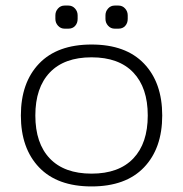

<svg xmlns="http://www.w3.org/2000/svg" viewBox="-20 -655 658 690"><path d="M179 -587V-600Q179 -614 188.5 -624.5Q198 -635 212 -635H226Q240 -635 249.5 -624.5Q259 -614 259 -600V-587Q259 -572 250 -562Q241 -552 226 -552H212Q198 -552 188.5 -562.5Q179 -573 179 -587ZM359 -587V-600Q359 -614 368.5 -624.5Q378 -635 392 -635H406Q420 -635 429.5 -624.5Q439 -614 439 -600V-587Q439 -572 430 -562Q421 -552 406 -552H392Q378 -552 368.5 -562.5Q359 -573 359 -587ZM55 -240Q55 -358 120.5 -426.5Q186 -495 309 -495Q432 -495 497.5 -426.5Q563 -358 563 -240Q563 -122 497.5 -53.5Q432 15 309 15Q186 15 120.5 -53.5Q55 -122 55 -240ZM511 -240Q511 -340 459 -394.5Q407 -449 309 -449Q211 -449 159 -394.5Q107 -340 107 -240Q107 -140 159 -85.5Q211 -31 309 -31Q407 -31 459 -85.5Q511 -140 511 -240Z"/></svg>

Font: Mitr ExtraLight
Style: Regular
Weight: 250
Designer: Thanarat Vachiruckul
Foundry: Cadson Demak Co.,Ltd.
Version: Version 1.000